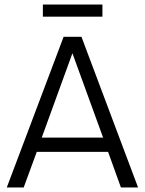

<svg xmlns="http://www.w3.org/2000/svg" viewBox="-20 -831 642 851"><path d="M10 0 262 -668H341L592 0H516L459 -158H143L85 0ZM165 -221H437L301 -595ZM170 -757V-811H434V-757Z"/></svg>

Font: Atkinson Hyperlegible Next Light
Style: Regular
Weight: 300
Designer: Elliott Scott, Megan Eiswerth, Linus Boman, Theodore Petrosky, Letters from Sweden
Foundry: Applied Design Works, Letters from Sweden
Version: Version 2.001